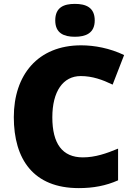

<svg xmlns="http://www.w3.org/2000/svg" viewBox="-20 -957 689 987"><path d="M365 -937C309 -937 264 -920 264 -852C264 -786 309 -768 365 -768C420 -768 467 -786 467 -852C467 -920 420 -937 365 -937ZM395 -566C455 -566 507 -547 559 -522L618 -674C545 -709 466 -724 397 -724C174 -724 51 -571 51 -355C51 -138 152 10 385 10C459 10 524 -2 587 -30V-193C527 -168 469 -148 406 -148C300 -148 249 -219 249 -354C249 -487 304 -566 395 -566Z"/></svg>

Font: Noto Sans Thai Looped Black
Style: Regular
Weight: 900
Designer: Sasikarn Vongin, Ben Mitchell
Foundry: The Fontpad Ltd
Version: Version 1.001